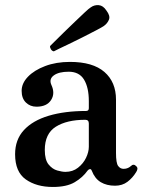

<svg xmlns="http://www.w3.org/2000/svg" viewBox="-20 -731 572 763"><path d="M190 12Q125 12 82.5 -18Q40 -48 40 -118Q40 -176 75 -214Q110 -252 173.5 -271Q237 -290 322 -290Q333 -290 333 -301V-329Q333 -383 314 -414.5Q295 -446 253 -446Q214 -446 194 -431.5Q174 -417 184 -394Q200 -360 183 -333.5Q166 -307 125 -307Q100 -307 83 -323.5Q66 -340 66 -370Q66 -400 91 -426Q116 -452 159.5 -468.5Q203 -485 258 -485Q349 -485 395 -445Q441 -405 441 -335V-123Q441 -83 449.5 -71.5Q458 -60 471 -60Q481 -60 488.5 -63.5Q496 -67 500 -71Q511 -82 522 -70Q527 -65 526 -59Q525 -53 521 -47Q507 -24 486.5 -8.5Q466 7 437 7Q404 7 380.5 -7Q357 -21 345 -52Q342 -60 337 -59Q332 -58 328 -53Q309 -26 277 -7Q245 12 190 12ZM240 -48Q269 -48 290 -64.5Q311 -81 322 -104Q333 -127 333 -148V-240Q333 -255 319 -255Q246 -255 202 -227.5Q158 -200 158 -135Q158 -96 173 -77.5Q188 -59 207.5 -53.5Q227 -48 240 -48ZM194 -527Q187 -528 182.5 -535Q178 -542 179 -548Q182 -551 197 -566Q212 -581 233.5 -602Q255 -623 277 -644Q299 -665 316.5 -681.5Q334 -698 341 -702Q355 -712 372.5 -710.5Q390 -709 403 -689Q419 -668 413 -653Q407 -638 393 -628Q386 -623 365 -612Q344 -601 316.5 -587Q289 -573 262 -560Q235 -547 216 -538Q197 -529 194 -527Z"/></svg>

Font: Zen Antique Soft
Style: Regular
Weight: 400
Designer: Yoshimichi Ohira
Foundry: Positype
Version: Version 1.001